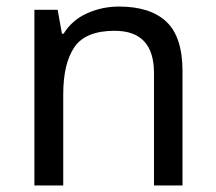

<svg xmlns="http://www.w3.org/2000/svg" viewBox="-20 -566 658 586"><path d="M343 -546Q439 -546 488 -499.5Q537 -453 537 -349V0H450V-343Q450 -472 330 -472Q241 -472 207 -422Q173 -372 173 -278V0H85V-536H156L169 -463H174Q200 -505 246 -525.5Q292 -546 343 -546Z"/></svg>

Font: Noto Sans Mandaic
Style: Regular
Weight: 400
Designer: Monotype Design Team
Foundry: Monotype Imaging Inc.
Version: Version 2.002; ttfautohint (v1.8.4.7-5d5b)